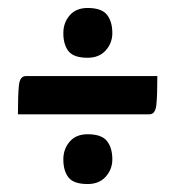

<svg xmlns="http://www.w3.org/2000/svg" viewBox="-20 -521 440 482"><path d="M25 -234Q25 -284 27.5 -307Q30 -330 45 -330H375Q375 -281 372.5 -257.5Q370 -234 355 -234ZM200 -59Q165 -59 152 -75.5Q139 -92 139 -121Q139 -147 155 -165.5Q171 -184 200 -184Q235 -184 248.5 -167Q262 -150 262 -121Q262 -96 245.5 -77.5Q229 -59 200 -59ZM200 -376Q165 -376 152 -392.5Q139 -409 139 -438Q139 -464 155 -482.5Q171 -501 200 -501Q235 -501 248.5 -484Q262 -467 262 -438Q262 -413 245.5 -394.5Q229 -376 200 -376Z"/></svg>

Font: Yanone Kaffeesatz ExtraLight
Style: Bold
Weight: 700
Version: Version 2.003